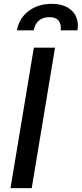

<svg xmlns="http://www.w3.org/2000/svg" viewBox="-20 -974 423 994"><path d="M264.9 -727.3H155.2L34.4 0H144.2ZM67.8 -817.1H154.8C160.2 -852.6 184.7 -885.3 235.8 -885.3C284.8 -885.3 299 -853.7 294 -817.1H381C394.2 -896.7 343.4 -954.2 247.2 -954.2C150.2 -954.2 81 -896.7 67.8 -817.1Z"/></svg>

Font: Margiela Sans Medium
Style: Italic
Weight: 500
Italic angle: -9.39999°
Designer: Stefan Endress, Andreas Faust
Version: Version 1.100;FEAKit 1.0